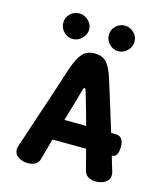

<svg xmlns="http://www.w3.org/2000/svg" viewBox="-132 -1014 962 1124"><g transform="rotate(15 348.5 -452.0)"><path d="M622 -108 634 -69Q637 -59 637 -50Q637 -21 612.5 -5Q588 11 555 11Q529 11 510 0Q491 -11 485 -31L451 -160L247 -161L212 -34Q206 -11 187.5 -0.5Q169 10 143 10Q110 10 85 -6.5Q60 -23 60 -50Q60 -60 63 -70L178 -416L234 -587Q257 -655 284 -683.5Q311 -712 357 -712Q401 -712 426.5 -686.5Q452 -661 473 -596Q528 -422 569 -287H596Q645 -287 645 -224Q645 -160 608 -160H607ZM417 -289 404 -336 379 -424 369 -459Q363 -481 359 -491Q355 -501 351 -501Q346 -501 343 -492Q340 -483 334 -460L326 -431L285 -290ZM131 -839Q131 -870 154 -892.5Q177 -915 209 -915Q240 -915 264 -892Q288 -869 288 -839Q288 -808 264 -784Q240 -760 209 -760Q177 -760 154 -783.5Q131 -807 131 -839ZM407 -839Q407 -870 430 -892.5Q453 -915 485 -915Q516 -915 539.5 -892Q563 -869 563 -839Q563 -807 539.5 -783.5Q516 -760 485 -760Q453 -760 430 -783.5Q407 -807 407 -839Z"/></g></svg>

Font: Mali
Style: Bold
Weight: 700
Designer: Kitiyaporn Chalermlarp | Katatrad Aksorn Co.,Ltd.
Foundry: Cadson Demak Co.,Ltd.
Version: Version 1.000; ttfautohint (v1.6)